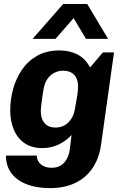

<svg xmlns="http://www.w3.org/2000/svg" viewBox="-20 -780 629 986"><path d="M237 186Q189.5 186 148.2 176Q107 166 76 145.2Q45 124.5 27.8 93Q10.5 61.5 10.5 19H169Q169 34.5 177.2 49Q185.5 63.5 202.8 72.5Q220 81.5 245.5 81.5Q276.5 81.5 296 67.2Q315.5 53 325.8 31Q336 9 338.5 -13.5L347.5 -87Q320.5 -57 281.8 -38.2Q243 -19.5 197 -19.5Q143 -19.5 106.5 -44.5Q70 -69.5 51.2 -113.5Q32.5 -157.5 32.5 -213Q32.5 -268 47.2 -322.5Q62 -377 92.8 -422Q123.5 -467 171.5 -494Q219.5 -521 286 -521Q338.5 -521 379 -499.5Q419.5 -478 442.5 -433.5L508.5 -511H565.5L499 -37.5Q489 34 454.8 84Q420.5 134 365.5 160Q310.5 186 237 186ZM264.5 -125Q304.5 -125 330.8 -151Q357 -177 364 -216Q370.5 -250.5 375.8 -283.8Q381 -317 381 -335Q381 -374.5 360.8 -395.8Q340.5 -417 304.5 -417Q280.5 -417 259.2 -406.2Q238 -395.5 223.2 -374Q208.5 -352.5 203 -319Q196 -276.5 192.8 -247.5Q189.5 -218.5 189.5 -208.5Q189.5 -170 209 -147.5Q228.5 -125 264.5 -125ZM147.5 -580.5 304.5 -759.5H428L535 -580.5H421.5L327 -739H403.5L265 -580.5Z"/></svg>

Font: Chivo Medium
Style: Italic
Weight: 500
Italic angle: -8.05°
Designer: Hector Gatti
Foundry: Omnibus-Type
Version: Version 2.002